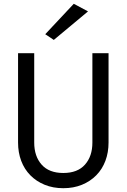

<svg xmlns="http://www.w3.org/2000/svg" viewBox="-20 -980 666 1010"><path d="M75 -700V-230Q75 -178 91.5 -134Q108 -90 139.5 -58Q171 -26 215 -8Q259 10 313 10Q367 10 411 -8Q455 -26 486.5 -58Q518 -90 534.5 -134Q551 -178 551 -230V-700H466V-230Q466 -158 427 -114Q388 -70 313 -70Q238 -70 199 -114Q160 -158 160 -230V-700ZM443 -920 368 -960 218 -800 263 -770Z"/></svg>

Font: Glinicke Jost Regular
Style: Regular
Weight: 400
Version: Version 3.710